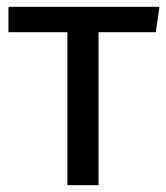

<svg xmlns="http://www.w3.org/2000/svg" viewBox="-20 -547 491 567"><path d="M5 -452H179V0H271V-452H440L451 -527H5Z"/></svg>

Font: FiraGO Unicode
Style: Regular
Weight: 400
Designer: bBox Type
Foundry: bBox Type GmbH
Version: Version 1.001;PS 001.001;hotconv 1.0.88;makeotf.lib2.5.64775